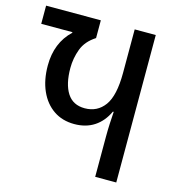

<svg xmlns="http://www.w3.org/2000/svg" viewBox="-106 -806 828 898"><g transform="rotate(15 307.5 -357.0)"><path d="M436 0V-195Q436 -226 437.5 -257Q439 -288 441 -316H437Q414 -266 373.5 -239.5Q333 -213 277 -213Q219 -213 176.5 -242Q134 -271 110.5 -323.5Q87 -376 87 -446Q87 -556 158 -623V-626H7V-714H272V-628Q225 -598 208.5 -553.5Q192 -509 192 -462Q192 -384 220 -340.5Q248 -297 305 -297Q366 -297 401 -345Q436 -393 436 -503V-714H538V0Z"/></g></svg>

Font: Noto Sans Georgian Condensed Medium
Style: Regular
Weight: 500
Width: 3
Designer: Monotype Design Team, Akaki Razmadze
Foundry: Google LLC
Version: Version 2.005; ttfautohint (v1.8.4.7-5d5b)